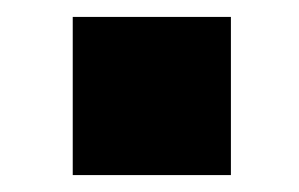

<svg xmlns="http://www.w3.org/2000/svg" viewBox="-20 -361 354 227"><path d="M66 -341H253V-154H66Z"/></svg>

Font: Hanken Grotesk ExtraLight
Style: Regular
Weight: 200
Designer: Alfredo Marco Pradil
Foundry: Hanken Design Co.
Version: Version 3.014